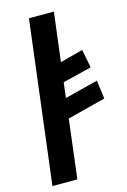

<svg xmlns="http://www.w3.org/2000/svg" viewBox="-129 -921 652 982"><g transform="rotate(-15 197.0 -430.0)"><path d="M128 -860 22 0H154L192 -312L394 -364L381 -462L205 -417L215 -498L368 -536L349 -633L228 -601L260 -860Z"/></g></svg>

Font: Ny Stormning
Style: Kr
Weight: 400
Designer: Robert Jablonski, Mew Too
Foundry: Cannot Into Space Fonts
Version: Version 0.90